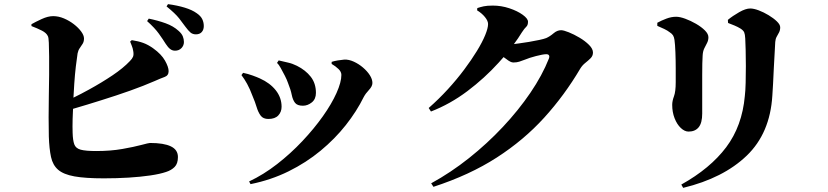

<svg xmlns="http://www.w3.org/2000/svg" viewBox="-20 -834 4000 928"><path d="M482 28Q392 28 339.5 18.5Q287 9 261 -13.5Q235 -36 226.5 -75.5Q218 -115 216 -174Q215 -217 215 -267.5Q215 -318 216 -370.5Q217 -423 217.5 -472Q218 -521 217.5 -561Q217 -601 216 -627.5Q215 -654 211 -660Q204 -675 182.5 -686Q161 -697 132 -708V-717Q151 -728 181.5 -742Q212 -756 237 -756Q263 -756 289 -745Q315 -734 337 -717Q359 -700 372.5 -681.5Q386 -663 386 -648Q386 -633 379.5 -622.5Q373 -612 365.5 -601.5Q358 -591 355 -576Q351 -551 346.5 -512.5Q342 -474 339 -430Q337 -396 335 -362Q372 -380 410 -401Q472 -435 524 -470Q576 -505 608 -539Q619 -550 623 -560Q627 -570 624 -587Q622 -601 616.5 -614Q611 -627 609 -633L617 -640Q649 -635 672.5 -626.5Q696 -618 721 -600Q760 -572 777.5 -541Q795 -510 795 -490Q795 -469 775.5 -462Q756 -455 727 -442Q674 -419 609.5 -396Q545 -373 468 -349Q405 -329 333 -308Q332 -282 331 -259Q330 -220 331 -193Q332 -156 339 -136.5Q346 -117 370 -110.5Q394 -104 445 -104Q515 -104 571.5 -114Q628 -124 663.5 -133.5Q699 -143 705 -143Q772 -143 806 -126.5Q840 -110 840 -75Q840 -43 824 -27Q808 -11 783 -3Q754 7 706.5 14Q659 21 601.5 24.5Q544 28 482 28ZM826 -589Q813 -589 802.5 -597Q792 -605 781 -622Q768 -643 748 -671Q728 -699 691 -732L699 -744Q743 -735 780.5 -721.5Q818 -708 843 -685Q858 -672 863.5 -658.5Q869 -645 869 -631Q869 -614 857 -601.5Q845 -589 826 -589ZM927 -668Q911 -668 900.5 -677Q890 -686 876 -705Q864 -722 845.5 -745.5Q827 -769 785 -803L792 -814Q837 -808 873 -797Q909 -786 931 -770Q950 -757 957.5 -741.5Q965 -726 965 -708Q965 -690 955 -679Q945 -668 927 -668Z M1184 43Q1254 10 1319.5 -41Q1385 -92 1441.5 -152Q1498 -212 1540.5 -272Q1583 -332 1606.5 -384.5Q1630 -437 1630 -472Q1630 -487 1616 -500.5Q1602 -514 1583 -525V-535Q1595 -539 1613 -542Q1631 -545 1644 -546Q1666 -547 1690 -536Q1714 -525 1734.5 -507.5Q1755 -490 1767.5 -470.5Q1780 -451 1780 -433Q1780 -417 1763.5 -399.5Q1747 -382 1738 -365Q1704 -296 1651.5 -229.5Q1599 -163 1529.5 -105.5Q1460 -48 1375 -6Q1290 36 1191 56ZM1277 -259Q1252 -259 1240 -275Q1228 -291 1220.5 -316Q1213 -341 1201 -369Q1188 -404 1174.5 -428.5Q1161 -453 1147 -471L1155 -482Q1179 -477 1201 -469Q1223 -461 1236 -455Q1285 -433 1313 -397.5Q1341 -362 1341 -318Q1341 -293 1325 -276Q1309 -259 1277 -259ZM1444 -323Q1417 -323 1406 -337Q1395 -351 1390 -376Q1385 -401 1372 -433Q1367 -448 1357 -467.5Q1347 -487 1337 -505Q1327 -523 1319 -530L1327 -542Q1351 -536 1372 -531.5Q1393 -527 1415 -516Q1457 -495 1482 -463Q1507 -431 1507 -385Q1507 -355 1487 -339Q1467 -323 1444 -323Z M2064 52Q2159 0 2247 -70Q2335 -140 2410.5 -220.5Q2486 -301 2543.5 -385.5Q2601 -470 2633 -551Q2637 -562 2633 -567Q2630 -572 2620 -572Q2612 -572 2599 -569.5Q2586 -567 2570.5 -563Q2555 -559 2541 -554.5Q2527 -550 2518 -546Q2502 -540 2490 -536Q2478 -532 2461 -532Q2448 -532 2428 -548Q2421 -553 2414 -558Q2402 -545 2390 -531Q2322 -456 2239 -393.5Q2156 -331 2063 -295L2052 -312Q2101 -355 2144.5 -402.5Q2188 -450 2223.5 -497.5Q2259 -545 2285 -587.5Q2311 -630 2325 -664Q2339 -698 2339 -718Q2339 -733 2324 -751.5Q2309 -770 2286 -784L2287 -795Q2302 -800 2318 -803.5Q2334 -807 2362 -807Q2403 -807 2442 -794Q2481 -781 2506.5 -762.5Q2532 -744 2532 -729Q2532 -712 2523.5 -704.5Q2515 -697 2502 -677Q2485 -649 2464 -621Q2473 -622 2487 -624Q2510 -627 2537 -631.5Q2564 -636 2587 -641Q2610 -646 2620 -650Q2638 -658 2655.5 -673Q2673 -688 2692 -688Q2704 -688 2729 -678Q2754 -668 2781 -652Q2808 -636 2827 -617Q2846 -598 2846 -580Q2846 -564 2834.5 -552.5Q2823 -541 2809 -530Q2795 -519 2785 -503Q2709 -374 2610.5 -265.5Q2512 -157 2381 -72.5Q2250 12 2075 69Z M3273 58Q3413 -20 3490 -122.5Q3567 -225 3580 -370Q3583 -395 3584 -434Q3585 -473 3585 -515Q3585 -557 3584 -593Q3583 -629 3582 -648Q3581 -668 3577 -677.5Q3573 -687 3559 -696Q3546 -704 3530.5 -710.5Q3515 -717 3499 -723L3498 -738Q3521 -757 3552.5 -775Q3584 -793 3606 -793Q3623 -793 3647 -784Q3671 -775 3695 -760.5Q3719 -746 3735 -730.5Q3751 -715 3751 -702Q3751 -688 3745.5 -677.5Q3740 -667 3734 -656.5Q3728 -646 3727 -631Q3726 -610 3724 -575.5Q3722 -541 3720 -502.5Q3718 -464 3716.5 -429.5Q3715 -395 3713 -372Q3702 -190 3589 -81.5Q3476 27 3282 74ZM3308 -198Q3289 -198 3270.5 -215.5Q3252 -233 3240.5 -262.5Q3229 -292 3229 -327Q3229 -346 3237.5 -368.5Q3246 -391 3246 -437V-503Q3246 -542 3244.5 -581Q3243 -620 3240 -641Q3238 -655 3233 -663Q3228 -671 3217 -678Q3207 -686 3190.5 -694Q3174 -702 3157 -709V-724Q3177 -735 3201 -744Q3225 -753 3248 -753Q3266 -753 3292 -743.5Q3318 -734 3344 -719Q3370 -704 3387 -687Q3404 -670 3404 -654Q3404 -639 3397.5 -626.5Q3391 -614 3384 -600Q3377 -586 3376 -564Q3375 -551 3374.5 -526.5Q3374 -502 3374 -471V-285Q3374 -240 3357 -219Q3340 -198 3308 -198Z"/></svg>

Font: Noto Serif HK ExtraLight Black
Style: Regular
Weight: 900
Version: Version 2.002-H1;hotconv 1.1.0;makeotfexe 2.6.0